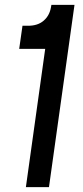

<svg xmlns="http://www.w3.org/2000/svg" viewBox="-20 -770 340 790"><path d="M86.5 0 166 -569H59L72.5 -664H95.5Q135.5 -664 159.5 -684.8Q183.5 -705.5 189.5 -739L191.5 -750H286.5L181.5 0Z"/></svg>

Font: Mohave Light Medium
Style: Italic
Weight: 500
Italic angle: -8°
Version: Version 2.003